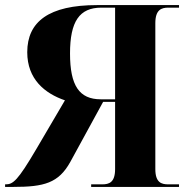

<svg xmlns="http://www.w3.org/2000/svg" viewBox="-25 -734 751 754"><path d="M-5 0H28C148 0 205 -15 251 -98L380 -334H427V-70C427 -17 403 -10 376 -10H333V0H678V-10H636C609 -10 585 -17 585 -70V-643C585 -696 609 -704 636 -704H678V-714H356C167 -714 82 -649 82 -529C82 -423 151 -367 230 -340L119 -151C44 -23 26 -10 -3 -10H-5ZM371 -344C286 -344 250 -398 250 -524C250 -650 287 -704 373 -704H427V-344Z"/></svg>

Font: Noto Serif Display
Style: Bold
Weight: 700
Designer: Monotype Design Team
Foundry: Monotype Imaging Inc.
Version: Version 2.009